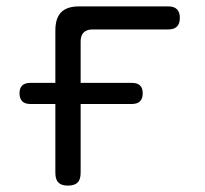

<svg xmlns="http://www.w3.org/2000/svg" viewBox="-20 -570 640 600"><path d="M192 10Q172 10 162.5 0.5Q153 -9 153 -30V-245H75Q58 -245 49.5 -253.5Q41 -262 41 -278.5Q41 -295 49.5 -303Q58 -311 75 -311H153V-475Q153 -513 171 -531.5Q189 -550 227 -550H506Q524 -550 533 -541Q542 -532 542 -514Q542 -496 533 -487Q524 -478 506 -478H269Q251 -478 241.5 -468.5Q232 -459 232 -441V-311H392Q409 -311 417.5 -303Q426 -295 426 -278.5Q426 -262 417.5 -253.5Q409 -245 392 -245H232V-30Q232 -9 222.5 0.5Q213 10 192 10Z"/></svg>

Font: Maple Mono Normal NL Light
Style: Regular
Weight: 300
Monospace: yes
Designer: subframe7536
Version: Version 7.000